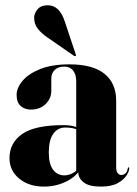

<svg xmlns="http://www.w3.org/2000/svg" viewBox="-20 -698 518 728"><path d="M276.5 -46.5V-52.5L269 -46V-389Q269 -416 257 -430.8Q245 -445.5 224 -445.5Q200 -445.5 187.2 -432.5Q174.5 -419.5 174.5 -401V-354Q174.5 -324.5 153 -303.5Q131.5 -282.5 97 -282.5Q73.5 -282.5 58.2 -296.2Q43 -310 43 -338Q43 -364.5 65.5 -391.5Q88 -418.5 132.5 -436.2Q177 -454 243 -454Q332 -454 376.2 -418.2Q420.5 -382.5 420.5 -316V-63Q420.5 -48.5 426.2 -41.5Q432 -34.5 440 -34.5Q448 -34.5 455.2 -40.2Q462.5 -46 464.5 -60Q465 -62 465.8 -62.8Q466.5 -63.5 467.5 -63.5Q469 -63.5 469.5 -62.8Q470 -62 470 -59.5Q470 -49 459.8 -32.8Q449.5 -16.5 426.2 -3.5Q403 9.5 363 9.5Q317 9.5 296.8 -6.8Q276.5 -23 276.5 -46.5ZM16 -98.5Q16 -156 64 -189.8Q112 -223.5 220 -223.5Q246.5 -223.5 263 -218.2Q279.5 -213 293 -204L288.5 -200Q274 -207.5 260 -211Q246 -214.5 228 -214.5Q198.5 -214.5 181.8 -190.5Q165 -166.5 165 -120Q165 -75.5 181.5 -54.2Q198 -33 224 -33Q240.5 -33 256.8 -42Q273 -51 283 -66.5L289.5 -62.5Q268.5 -27.5 229.8 -9Q191 9.5 146.5 9.5Q89.5 9.5 52.8 -20.8Q16 -51 16 -98.5ZM226.5 -614 267 -492.5Q267.5 -490.5 268 -489Q268.5 -487.5 267 -486Q266 -485 264.2 -485.2Q262.5 -485.5 261 -486L158.5 -557Q138.5 -570.5 124 -588.2Q109.5 -606 109.5 -631Q109.5 -647 122.2 -662.5Q135 -678 161 -678Q184.5 -678 200.5 -661.8Q216.5 -645.5 226.5 -614Z"/></svg>

Font: Fraunces 120pt
Style: Bold
Weight: 700
Version: Version 1.000;[b76b70a41]